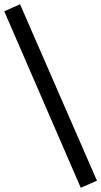

<svg xmlns="http://www.w3.org/2000/svg" viewBox="-31 -715 476 901"><path d="M348 166 -11 -662 63 -695 424 133Z"/></svg>

Font: Faustina Light SemiBold
Style: Regular
Weight: 600
Version: Version 1.200